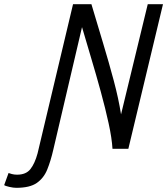

<svg xmlns="http://www.w3.org/2000/svg" viewBox="-177 -713 801 920"><path d="M-99 187Q-113 187 -132.5 182.5Q-152 178 -157 174L-136 116Q-131 118 -120 121Q-109 124 -95 124Q-52 124 -31 97Q-10 70 3 22L173 -693H261Q289 -599 317 -506Q345 -413 368 -327Q391 -241 403 -165L531 -693H604L438 0H362Q359 -51 343.5 -122Q328 -193 306 -273.5Q284 -354 260 -434Q236 -514 216 -583L78 6Q66 58 49.5 99Q33 140 -0.5 163.5Q-34 187 -99 187Z"/></svg>

Font: Ubuntu Sans Mono
Style: Italic
Weight: 400
Italic angle: -13.5°
Monospace: yes
Designer: Dalton Maag Ltd
Foundry: Dalton Maag Ltd
Version: Version 1.006